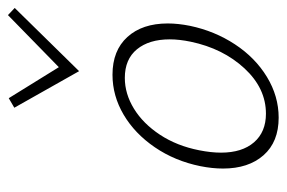

<svg xmlns="http://www.w3.org/2000/svg" viewBox="-139 -578 721 483"><g transform="rotate(-90 221.5 -336.5)"><path d="M39 -136Q39 -163 45 -193Q58 -257 92.5 -307.5Q127 -358 174.5 -386Q222 -414 275 -414Q336 -414 370 -376.5Q404 -339 404 -275Q404 -249 398 -219Q385 -157 351.5 -106Q318 -55 269.5 -25.5Q221 4 167 4Q106 4 72.5 -34Q39 -72 39 -136ZM358 -217Q364 -246 364 -270Q364 -322 339 -352.5Q314 -383 267 -383Q227 -383 189.5 -360Q152 -337 124 -294.5Q96 -252 85 -196Q79 -166 79 -141Q79 -88 105 -58Q131 -28 177 -28Q241 -28 291 -82Q341 -136 358 -217ZM192 -661 216 -675 294 -549 425 -677 443 -660 284 -498Z"/></g></svg>

Font: Ysabeau Light
Style: Italic
Weight: 300
Italic angle: -12°
Designer: Christian Thalmann (Catharsis Fonts)
Version: Version 0.003